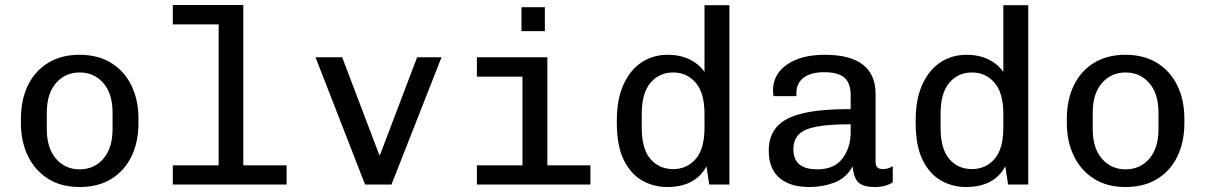

<svg xmlns="http://www.w3.org/2000/svg" viewBox="-20 -741 4840 771"><path d="M300 10Q225 10 172.5 -23.5Q120 -57 92 -115Q64 -173 64 -247V-264Q64 -340 92 -398Q120 -456 173 -488.5Q226 -521 299 -521Q374 -521 427 -488Q480 -455 508 -397Q536 -339 536 -264V-247Q536 -171 508 -113Q480 -55 427 -22.5Q374 10 300 10ZM300 -61Q358 -61 395 -103.5Q432 -146 432 -222V-289Q432 -365 395 -407.5Q358 -450 300 -450Q242 -450 205 -407.5Q168 -365 168 -289V-222Q168 -146 205 -103.5Q242 -61 300 -61Z M674 0V-77H858V-643H674V-721H957V-77H1131V0Z M1446 0 1247 -511H1354L1503 -119H1506L1655 -511H1753L1552 0Z M1895 0V-77H2078V-433H1895V-511H2178V-77H2351V0ZM2074 -616V-712H2168V-616Z M2659 10Q2604 10 2558 -16.5Q2512 -43 2484.5 -99.5Q2457 -156 2457 -247V-258Q2457 -343 2484 -402Q2511 -461 2557 -491Q2603 -521 2661 -521Q2711 -521 2749 -502.5Q2787 -484 2809 -452V-720H2909V0H2828L2817 -73Q2772 10 2659 10ZM2683 -62Q2738 -62 2773.5 -102.5Q2809 -143 2809 -228V-284Q2809 -368 2773.5 -409Q2738 -450 2683 -450Q2627 -450 2592 -408.5Q2557 -367 2557 -284V-229Q2557 -143 2592 -102.5Q2627 -62 2683 -62Z M3231 10Q3152 10 3109.5 -27Q3067 -64 3067 -136Q3067 -195 3099.5 -232Q3132 -269 3204 -286Q3276 -303 3396 -303V-359Q3396 -407 3371 -429Q3346 -451 3289 -451Q3236 -451 3207 -429Q3178 -407 3178 -367V-355H3086Q3084 -372 3084 -377Q3084 -443 3140.5 -482Q3197 -521 3292 -521Q3496 -521 3496 -363V-92Q3496 -75 3503.5 -68.5Q3511 -62 3525 -62Q3548 -62 3565 -74V-9Q3537 10 3493 10Q3448 10 3428 -7.5Q3408 -25 3404 -73Q3378 -26 3331 -8Q3284 10 3231 10ZM3084 -376Q3084 -374 3083.5 -378.5Q3083 -383 3084 -377ZM3262 -61Q3330 -61 3363 -104.5Q3396 -148 3396 -211V-242Q3309 -242 3259 -232.5Q3209 -223 3187.5 -201Q3166 -179 3166 -141Q3166 -61 3262 -61Z M3859 10Q3804 10 3758 -16.5Q3712 -43 3684.5 -99.5Q3657 -156 3657 -247V-258Q3657 -343 3684 -402Q3711 -461 3757 -491Q3803 -521 3861 -521Q3911 -521 3949 -502.5Q3987 -484 4009 -452V-720H4109V0H4028L4017 -73Q3972 10 3859 10ZM3883 -62Q3938 -62 3973.5 -102.5Q4009 -143 4009 -228V-284Q4009 -368 3973.5 -409Q3938 -450 3883 -450Q3827 -450 3792 -408.5Q3757 -367 3757 -284V-229Q3757 -143 3792 -102.5Q3827 -62 3883 -62Z M4500 10Q4425 10 4372.5 -23.5Q4320 -57 4292 -115Q4264 -173 4264 -247V-264Q4264 -340 4292 -398Q4320 -456 4373 -488.5Q4426 -521 4499 -521Q4574 -521 4627 -488Q4680 -455 4708 -397Q4736 -339 4736 -264V-247Q4736 -171 4708 -113Q4680 -55 4627 -22.5Q4574 10 4500 10ZM4500 -61Q4558 -61 4595 -103.5Q4632 -146 4632 -222V-289Q4632 -365 4595 -407.5Q4558 -450 4500 -450Q4442 -450 4405 -407.5Q4368 -365 4368 -289V-222Q4368 -146 4405 -103.5Q4442 -61 4500 -61Z"/></svg>

Font: Chivo Mono
Style: Regular
Weight: 400
Monospace: yes
Designer: Hector Gatti
Foundry: Omnibus-Type
Version: Version 1.008; ttfautohint (v1.8.4.7-5d5b)